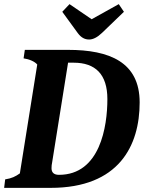

<svg xmlns="http://www.w3.org/2000/svg" viewBox="-25 -908 701 928"><path d="M406 -717C425 -717 446 -728 468 -749L574 -851L549 -888L418 -815L311 -888L276 -851L351 -748C368 -725 386 -717 406 -717ZM-5 0H220C550 0 650 -204 650 -413C650 -608 504 -667 304 -667H95L89 -626C117 -622 144 -610 155 -596L71 -70C50 -55 32 -46 0 -41ZM260 -63C237 -63 224 -73 224 -95C224 -106 225 -113 227 -123L304 -605H331C436 -605 494 -549 494 -429C494 -297 459 -63 260 -63Z"/></svg>

Font: Caladea
Style: Bold Italic
Weight: 700
Italic angle: -9°
Designer: Carolina Giovagnoli and Andres Torresi
Foundry: Carolina Giovagnoli & Andres Torresi
Version: Version 1.001;hotconv 1.0.109;makeotfexe 2.5.65596